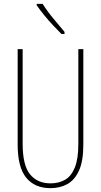

<svg xmlns="http://www.w3.org/2000/svg" viewBox="-20 -970 526 1000"><path d="M414 -217Q414 -130 391 -80.5Q368 -31 329.5 -10.5Q291 10 243 10Q161 10 116.5 -44.5Q72 -99 72 -217V-714H98V-221Q98 -109 136.5 -62Q175 -15 243 -15Q286 -15 318.5 -33.5Q351 -52 369.5 -97Q388 -142 388 -221V-714H414ZM202 -950Q228 -909 257.5 -874Q287 -839 316 -804V-793H300Q281 -812 257 -837.5Q233 -863 210.5 -890.5Q188 -918 171 -943V-950Z"/></svg>

Font: Noto Sans Telugu ExtraCondensed Thin
Style: Regular
Weight: 100
Width: 2
Designer: Jelle Bosma - Monotype Design Team
Foundry: Monotype Imaging Inc.
Version: Version 2.005; ttfautohint (v1.8.4.7-5d5b)